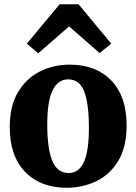

<svg xmlns="http://www.w3.org/2000/svg" viewBox="-20 -875 644 906"><path d="M26 -275Q26 -375 65.2 -440.5Q104.5 -506 168.8 -538Q233 -570 308.5 -570Q433 -570 505.2 -495Q577.5 -420 577.5 -284Q577.5 -181.5 538.2 -116.2Q499 -51 434.5 -20Q370 11 294.5 11Q171 11 98.5 -64Q26 -139 26 -275ZM304 -58.5Q351.5 -58.5 375.5 -109.5Q399.5 -160.5 399.5 -272Q399.5 -385.5 377.5 -443Q355.5 -500.5 301.5 -500.5Q254 -500.5 228.5 -449.5Q203 -398.5 203 -287Q203 -173.5 226.8 -116Q250.5 -58.5 304 -58.5ZM261.5 -855H350.5L505 -669L450 -624.5L306 -750.5L160.5 -623.5L106.5 -669Z"/></svg>

Font: Merriweather Black
Style: Regular
Weight: 900
Designer: Eben Sorkin
Foundry: Eben Sorkin
Version: Version 2.200;gftools[0.9.31]